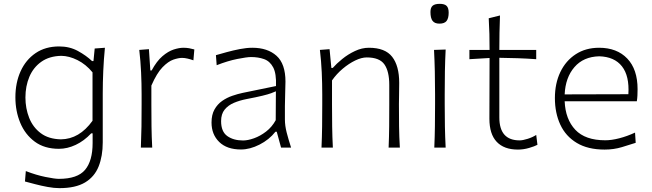

<svg xmlns="http://www.w3.org/2000/svg" viewBox="-20 -768 3390 999"><path d="M289.1 210.9Q261.7 210.9 228.3 204.8Q194.8 198.7 163.3 190.4Q131.8 182.1 109.9 176.3L114.3 122.1Q168.5 143.1 216.8 152.8Q265.1 162.6 286.1 162.6Q383.3 162.6 422.6 115.7Q461.9 68.8 461.9 -23.9V-74.2H454.6Q417.5 -34.7 373.8 -14.2Q330.1 6.3 286.6 6.3Q211.4 6.3 161.1 -30.8Q110.8 -67.9 85.4 -128.9Q60.1 -189.9 60.1 -261.7Q60.1 -337.4 87.2 -397.2Q114.3 -457 165.3 -491.7Q216.3 -526.4 288.1 -526.4Q342.3 -526.4 385.5 -502.7Q428.7 -479 459 -450.2H466.3L472.7 -515.6L525.9 -519.5Q520 -460 517.3 -399.2Q514.6 -338.4 514.6 -281.2V-27.3Q514.6 44.4 493.2 98.1Q471.7 151.9 422.4 181.4Q373 210.9 289.1 210.9ZM296.9 -43Q392.6 -43.9 461.4 -139.6V-391.6Q426.8 -433.6 383.1 -455.3Q339.4 -477.1 298.8 -477.5Q236.3 -476.1 194.8 -446.5Q153.3 -417 132.8 -368.4Q112.3 -319.8 112.3 -260.7Q112.3 -204.1 131.8 -154.8Q151.4 -105.5 192.1 -75Q232.9 -44.4 296.9 -43Z M712.9 0Q715.3 -57.1 716.1 -110.1Q716.8 -163.1 716.8 -226.1V-277.3Q716.8 -332.5 714.1 -391.6Q711.4 -450.7 704.6 -508.3L754.9 -512.2L762.2 -401.4H769Q795.4 -450.2 825.2 -475.6Q855 -501 883.5 -510.3Q912.1 -519.5 934.1 -519.5Q949.7 -519.5 963.9 -517.1Q978 -514.6 991.2 -510.7L986.3 -454.1Q971.7 -459.5 956.1 -463.1Q940.4 -466.8 927.2 -466.8Q908.7 -466.8 882.1 -457.8Q855.5 -448.7 825.7 -418.2Q795.9 -387.7 767.6 -322.8V-224.6Q767.6 -162.6 768.3 -109.9Q769 -57.1 772 0Z M1233.9 9.8Q1160.6 9.8 1120.6 -29.3Q1080.6 -68.4 1080.6 -130.4Q1080.6 -170.9 1095.9 -198.2Q1111.3 -225.6 1135.7 -242.7Q1160.2 -259.8 1188.5 -269.5Q1216.8 -279.3 1242.7 -284.7L1416 -320.3Q1418.5 -385.3 1401.4 -417.5Q1384.3 -449.7 1354 -460.4Q1323.7 -471.2 1286.6 -471.2Q1264.6 -471.2 1214.6 -461.2Q1164.6 -451.2 1107.4 -428.7L1103.5 -481Q1127 -487.8 1159.9 -496.8Q1192.9 -505.9 1228 -512.7Q1263.2 -519.5 1293 -519.5Q1372.1 -519.5 1418.7 -477.8Q1465.3 -436 1465.3 -343.3Q1465.3 -320.8 1463.9 -286.1Q1462.4 -251.5 1462.4 -216.8V-146Q1462.4 -114.3 1471.7 -78.1Q1481 -42 1494.6 0H1442.4L1419.9 -82.5H1413.1Q1380.4 -41 1330.3 -15.6Q1280.3 9.8 1233.9 9.8ZM1244.6 -37.1Q1269.5 -37.1 1301.8 -48.6Q1334 -60.1 1364.5 -83.5Q1395 -106.9 1414.6 -142.6L1415.5 -293Q1406.2 -288.6 1390.9 -283Q1375.5 -277.3 1345.7 -270Q1315.9 -262.7 1262.2 -252.4Q1227.1 -245.6 1197 -232.9Q1167 -220.2 1148.7 -197.5Q1130.4 -174.8 1130.4 -137.7Q1130.4 -83 1162.6 -60.1Q1194.8 -37.1 1244.6 -37.1Z M1652.8 0Q1655.3 -57.1 1656 -110.1Q1656.7 -163.1 1656.7 -226.1V-277.3Q1656.7 -332.5 1654.1 -391.6Q1651.4 -450.7 1644.5 -508.3L1694.8 -512.2L1704.1 -414.6H1711.4Q1730.5 -436.5 1760.5 -460.9Q1790.5 -485.4 1826.7 -502.4Q1862.8 -519.5 1899.4 -519.5Q1983.9 -519.5 2020.5 -472.4Q2057.1 -425.3 2057.1 -336.9Q2057.1 -304.2 2056.4 -275.9Q2055.7 -247.6 2055.7 -226.1Q2055.7 -163.1 2056.4 -110.1Q2057.1 -57.1 2060.5 0H2002Q2004.4 -57.1 2004.9 -109.9Q2005.4 -162.6 2005.4 -224.6V-326.2Q2005.4 -397 1980 -433.1Q1954.6 -469.2 1888.2 -469.2Q1861.3 -469.2 1828.4 -453.4Q1795.4 -437.5 1763.4 -410.6Q1731.4 -383.8 1707.5 -349.6V-224.6Q1707.5 -162.6 1708.3 -109.9Q1709 -57.1 1711.9 0Z M2239.7 0Q2242.2 -57.1 2242.9 -110.1Q2243.7 -163.1 2243.7 -226.1V-277.3Q2243.7 -342.3 2242.4 -396.7Q2241.2 -451.2 2238.3 -508.3L2298.8 -510.3Q2295.9 -452.6 2294.9 -397.7Q2293.9 -342.8 2293.9 -277.3V-226.1Q2293.9 -163.1 2294.9 -110.1Q2295.9 -57.1 2298.8 0ZM2266.6 -645Q2241.7 -645 2230.7 -659.4Q2219.7 -673.8 2219.7 -705.6Q2219.7 -728.5 2231.2 -738.3Q2242.7 -748 2268.1 -748Q2293 -748 2303.7 -737.5Q2314.5 -727.1 2314.5 -702.1Q2314.5 -672.9 2303.5 -658.9Q2292.5 -645 2266.6 -645Z M2674.8 10.3Q2602.5 10.3 2564.5 -30Q2526.4 -70.3 2526.4 -150.4Q2526.4 -241.7 2526.9 -324.5Q2527.3 -407.2 2527.3 -466.3L2422.4 -460V-508.3H2527.3Q2527.3 -551.8 2526.4 -591.1Q2525.4 -630.4 2522.9 -672.9L2581.5 -687.5Q2579.6 -636.7 2578.9 -597.2Q2578.1 -557.6 2578.1 -508.3H2770V-460Q2722.7 -463.4 2673.8 -465.1Q2625 -466.8 2578.1 -467.3V-156.7Q2578.1 -37.6 2683.6 -37.6Q2700.2 -37.6 2725.6 -45.7Q2751 -53.7 2770 -65.9L2776.4 -14.6Q2762.2 -6.8 2733.2 1.7Q2704.1 10.3 2674.8 10.3Z M3126 10.3Q3038.6 10.3 2981 -24.4Q2923.3 -59.1 2895.3 -119.6Q2867.2 -180.2 2867.2 -257.8Q2867.2 -334 2895.5 -393.1Q2923.8 -452.1 2975.6 -485.8Q3027.3 -519.5 3097.2 -519.5Q3189.9 -519.5 3243.7 -463.4Q3297.4 -407.2 3297.4 -304.2Q3297.4 -286.1 3296.6 -271Q3295.9 -255.9 3293.5 -241.2H2918Q2921.9 -147.5 2973.4 -92.8Q3024.9 -38.1 3129.4 -38.1Q3162.1 -38.1 3202.6 -48.6Q3243.2 -59.1 3284.2 -78.1L3287.6 -24.9Q3257.8 -15.1 3215.6 -2.4Q3173.3 10.3 3126 10.3ZM3249.5 -277.8Q3255.4 -372.6 3216.3 -422.6Q3177.2 -472.7 3098.1 -475.1Q3015.6 -473.1 2968.8 -418.7Q2921.9 -364.3 2918 -276.9Z"/></svg>

Font: Pinar-FD Light
Style: Regular
Weight: 300
Designer: Amin Abedi
Version: Version 2.000